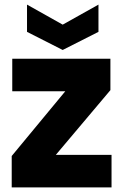

<svg xmlns="http://www.w3.org/2000/svg" viewBox="-20 -813 536 833"><path d="M459 -558.1V-421.9L222.2 -141.1H463.9V0H30.8V-136.2L263.2 -417H33.2V-558.1ZM252 -706.1 407.2 -793V-674.8L252 -596.2L97.2 -674.8V-793Z"/></svg>

Font: SVN-Poppins
Style: Bold
Weight: 700
Designer: Ninad Kale (Devanagari), Jonny Pinhorn (Latin)
Foundry: Indian Type Foundry
Version: Version 3.200;PS 1.000;hotconv 16.6.54;makeotf.lib2.5.65590